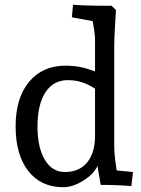

<svg xmlns="http://www.w3.org/2000/svg" viewBox="-20 -780 593 810"><path d="M404.8 0 391.1 -80.1Q376 -45.9 331.5 -18.1Q287.1 9.8 247.1 9.8Q152.8 9.8 99.4 -58.6Q45.9 -127 45.9 -247.1Q45.9 -366.2 102.5 -434.6Q159.2 -502.9 255.9 -502.9Q288.1 -502.9 314.9 -498Q341.8 -493.2 380.9 -479V-615.2Q380.9 -628.4 377 -655.3Q373 -682.1 371.1 -690.9L283.2 -707L288.1 -759.8Q301.3 -758.8 334.2 -757.3Q367.2 -755.9 392.1 -755.9H450.2L469.2 -737.8Q468.3 -720.7 465.1 -668.5Q461.9 -616.2 461.9 -585V-167Q461.9 -136.2 466.1 -103.5Q470.2 -70.8 472.2 -61L541 -54.2L534.2 4.9Q524.9 3.9 490 2Q455.1 0 404.8 0ZM266.1 -441.9Q205.1 -441.9 171.6 -390.4Q138.2 -338.9 138.2 -246.1Q138.2 -157.2 169.2 -105.7Q200.2 -54.2 253.9 -54.2Q314 -54.2 347.4 -94.5Q380.9 -134.8 380.9 -207V-405.8Q352.1 -424.8 324.5 -433.3Q296.9 -441.9 266.1 -441.9Z"/></svg>

Font: Sura
Style: Regular
Weight: 400
Designer: Carolina Giovagnoli
Foundry: Huerta Tipografica
Version: Version 1.003;PS 001.002;hotconv 1.0.70;makeotf.lib2.5.58329